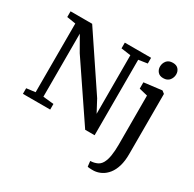

<svg xmlns="http://www.w3.org/2000/svg" viewBox="-214 -1023 1514 1497"><g transform="rotate(30 543.0 -275.0)"><path d="M34 0V-50.5L113.5 -60.5V-679Q101 -681 87.5 -683.2Q74 -685.5 60.8 -687.5Q47.5 -689.5 34 -691.5V-743H228.5L552.5 -259.5L609.5 -152.5L609 -679.5L522.5 -691.5V-743H759V-691.5L679.5 -679.5V0H594.5L259.5 -495.5L183.5 -628V-60.5L279.5 -50.5V0ZM814 243Q806 243.5 793.5 243.2Q781 243 770 242Q759 241 755.5 239L750 191Q757.5 191 772.5 188.8Q787.5 186.5 804.5 180Q833 169.5 849.2 140.8Q865.5 112 872.2 68.2Q879 24.5 879 -30.5L878.5 -472L802.5 -490.5V-547.5L961 -567H963.5L986.5 -549V-7Q986.5 55 972.8 101Q959 147 934.5 177.8Q910 208.5 879 224.5Q848 240.5 814 243ZM918.5 -652.5Q886.5 -652.5 869.8 -672.2Q853 -692 853 -719Q853 -748.5 871.2 -771.5Q889.5 -794.5 926.5 -794.5H927.5Q960 -794.5 976.8 -775.2Q993.5 -756 993.5 -729Q993.5 -699.5 975 -676Q956.5 -652.5 919.5 -652.5Z"/></g></svg>

Font: Merriweather 20pt Medium
Style: Regular
Weight: 500
Version: Version 2.100